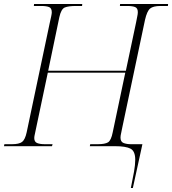

<svg xmlns="http://www.w3.org/2000/svg" viewBox="-39 -734 864 964"><path d="M618 210Q628 162 634 127.5Q640 93 640 68Q640 25 616.5 12.5Q593 0 539 0H412L414 -10H452Q488 -10 503.5 -19.5Q519 -29 527 -70L590 -369H201L143 -94Q140 -77 136.5 -63Q133 -49 133 -41Q133 -22 147 -16Q161 -10 187 -10H225L222 0H-19L-17 -10H21Q57 -10 72 -21.5Q87 -33 95 -70L211 -620Q215 -637 218 -651.5Q221 -666 221 -672Q221 -693 207.5 -698.5Q194 -704 168 -704H131L132 -714H374L373 -704H342Q305 -704 286.5 -696.5Q268 -689 259 -648L203 -379H593L644 -620Q647 -637 650 -650.5Q653 -664 653 -673Q653 -693 639.5 -698.5Q626 -704 600 -704H563L564 -714H805L804 -704H767Q730 -704 714.5 -691Q699 -678 689 -634L575 -94Q572 -77 569 -64.5Q566 -52 566 -43Q566 -22 581.5 -16Q597 -10 619 -10H676L628 210Z"/></svg>

Font: Noto Serif Display ExtraLight
Style: Italic
Weight: 200
Italic angle: -12°
Designer: Monotype Design Team
Foundry: Monotype Imaging Inc.
Version: Version 2.009